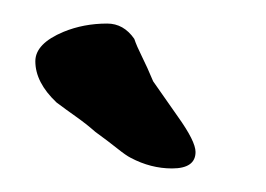

<svg xmlns="http://www.w3.org/2000/svg" viewBox="-20 -771 226 163"><path d="M126 -628Q108 -628 91 -637Q87 -639 79.5 -645Q72 -651 61 -659Q53 -666 44.5 -672Q36 -678 28 -684Q10 -701 10 -719Q10 -734 34 -744Q51 -751 71 -751Q85 -751 94 -738Q96 -732 100.5 -723Q105 -714 110 -702L131 -672Q146 -651 146 -642Q146 -628 126 -628Z"/></svg>

Font: Dongol
Style: Regular
Weight: 400
Designer: Abdo Mohamed and Ibrahim Hamdi
Foundry: Protype Foundry
Version: Version 1.000;hotconv 1.0.109;makeotfexe 2.5.65596